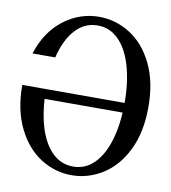

<svg xmlns="http://www.w3.org/2000/svg" viewBox="-82 -787 777 874"><g transform="rotate(10 306.5 -350.0)"><path d="M15 -350H125Q125 -255 146 -181.5Q167 -108 208 -66Q249 -24 307 -24Q364 -24 405 -66Q446 -108 467 -182Q488 -256 488 -350Q488 -444 467 -518Q446 -592 405 -634Q364 -676 307 -676Q246 -676 203.5 -629Q161 -582 141 -499H36Q69 -603 143 -659.5Q217 -716 307 -716Q383 -716 450 -674Q517 -632 557.5 -549Q598 -466 598 -350Q598 -234 557.5 -151Q517 -68 450 -26Q383 16 307 16Q230 16 163.5 -26Q97 -68 56 -151Q15 -234 15 -350ZM109 -350H508V-305H109Z"/></g></svg>

Font: RL Madena Variable
Style: Regular
Weight: 400
Designer: I Kadek Wantara Putra
Foundry: Roughlines ID
Version: Version 1.000;Glyphs 3.1.2 (3151)